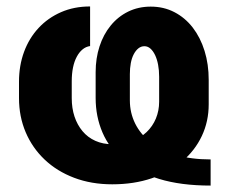

<svg xmlns="http://www.w3.org/2000/svg" viewBox="-20 -558 697 592"><path d="M629.4 -66.4V14.2Q537.6 14.2 470.7 -6.3Q403.8 -26.9 360.4 -63.7Q316.9 -100.6 295.9 -149.7Q274.9 -198.7 274.9 -255.9V-335.4Q274.9 -378.4 286.9 -415Q298.8 -451.7 321.3 -479.2Q343.8 -506.8 375.2 -522.2Q406.7 -537.6 444.8 -537.6Q484.9 -537.6 517.8 -520.5Q550.8 -503.4 574.5 -472.7Q598.1 -441.9 610.8 -400.9Q623.5 -359.9 623.5 -311.5V-236.3Q623.5 -183.6 602.3 -138.7Q581.1 -93.8 541.7 -60.3Q502.4 -26.9 447.8 -8.3Q393.1 10.3 326.2 10.3Q261.7 10.3 208.7 -9.8Q155.8 -29.8 117.7 -65.9Q79.6 -102.1 59.1 -150.4Q38.6 -198.7 38.6 -255.4V-306.2Q38.6 -356 54.2 -398.2Q69.8 -440.4 98.9 -471.7Q127.9 -502.9 168.2 -520.5Q208.5 -538.1 257.8 -538.1V-416Q244.6 -414.1 234.4 -405.5Q224.1 -397 216.6 -382.8Q209 -368.7 205.1 -349.6Q201.2 -330.6 201.2 -307.1V-255.4Q201.2 -224.6 209.7 -198.7Q218.3 -172.9 234.4 -153.6Q250.5 -134.3 273.9 -123.8Q297.4 -113.3 326.2 -113.3Q359.9 -113.3 386.5 -123Q413.1 -132.8 431.9 -150.6Q450.7 -168.5 460.7 -192.6Q470.7 -216.8 470.7 -244.6V-321.3Q470.7 -341.3 467.5 -358.2Q464.4 -375 458.3 -387.9Q452.1 -400.9 443.8 -408.2Q435.5 -415.5 425.3 -415.5Q415 -415.5 406.7 -408.9Q398.4 -402.3 392.3 -390.6Q386.2 -378.9 383.3 -363.3Q380.4 -347.7 380.4 -329.6V-248.5Q380.4 -210.4 396.7 -177.2Q413.1 -144 444.8 -119.1Q476.6 -94.2 522.9 -80.3Q569.3 -66.4 629.4 -66.4Z"/></svg>

Font: Roboto ExtraBold
Style: Regular
Weight: 800
Designer: Christian Robertson
Foundry: Google
Version: Version 3.009; 2024